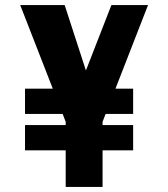

<svg xmlns="http://www.w3.org/2000/svg" viewBox="-20 -740 666 760"><path d="M79 -289V-389H507V-289ZM79 -145V-245H507V-145ZM241 -258 421 -720H566L386 -258ZM240 0V-258H386V0ZM240 -258 60 -720H236L386 -258Z"/></svg>

Font: Akshar Light
Style: Regular
Weight: 300
Designer: Tall Chai
Foundry: Tall Chai
Version: Version 1.100